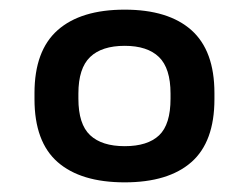

<svg xmlns="http://www.w3.org/2000/svg" viewBox="-20 -504 516 398"><path d="M238.5 -201Q191 -201 166.8 -223.8Q142.5 -246.5 142.5 -299.5V-310Q142.5 -362.5 166.8 -385.8Q191 -409 238.5 -409Q285.5 -409 309.5 -385.8Q333.5 -362.5 333.5 -310V-299.5Q333.5 -246 309.8 -223.5Q286 -201 238.5 -201ZM238.5 -126Q329 -126 376.8 -168Q424.5 -210 424.5 -298.5V-311Q424.5 -399 376.8 -441.5Q329 -484 238.5 -484Q147.5 -484 99.5 -441.5Q51.5 -399 51.5 -311V-298.5Q51.5 -210 99.5 -168Q147.5 -126 238.5 -126Z"/></svg>

Font: Anek Devanagari Medium
Style: Regular
Weight: 500
Designer: Kailash Malviya (Devanagari) & Yesha Goshar (Latin)
Foundry: Ek Type
Version: Version 1.003